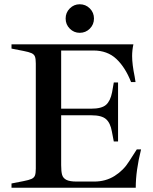

<svg xmlns="http://www.w3.org/2000/svg" viewBox="-20 -881 717 901"><path d="M34 -20 90 -31Q116 -36 128 -41.5Q140 -47 144 -57.5Q148 -68 148 -90V-583Q148 -605 144 -615.5Q140 -626 128 -631.5Q116 -637 90 -642L34 -653V-673H606Q600 -645 600 -618Q600 -579 612 -521L616 -496H595Q568 -565 526 -604.5Q484 -644 418 -644H267V-371H408Q457 -371 477.5 -389Q498 -407 506 -448L514 -494H534V-217H514L505 -264Q498 -304 477.5 -322Q457 -340 409 -340H267V-106Q267 -76 271.5 -60.5Q276 -45 291.5 -37Q307 -29 340 -29H422Q476 -29 518 -55.5Q560 -82 586 -124L622 -180H642Q617 -80 617 0H34ZM288 -794Q288 -822 307.5 -841.5Q327 -861 354 -861Q382 -861 401.5 -841.5Q421 -822 421 -794Q421 -766 401.5 -746.5Q382 -727 354 -727Q327 -727 307.5 -746.5Q288 -766 288 -794Z"/></svg>

Font: Ibarra Real Nova SemiBold
Style: Regular
Weight: 600
Designer: Jose Maria Ribagorda & Octavio Pardo
Foundry: Jose Maria Ribagorda
Version: Version 1.014